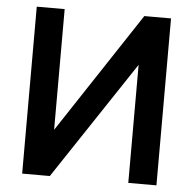

<svg xmlns="http://www.w3.org/2000/svg" viewBox="-51 -751 806 802"><g transform="rotate(5 352.0 -350.0)"><path d="M71 0V-700H188V-194L522 -700H634V0H516V-495L187 0Z"/></g></svg>

Font: Zen Kaku Gothic New
Style: Bold
Weight: 700
Designer: Yoshimichi Ohira
Foundry: Positype
Version: Version 1.002